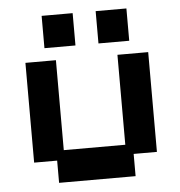

<svg xmlns="http://www.w3.org/2000/svg" viewBox="-49 -682 694 740"><g transform="rotate(-5 298.5 -312.5)"><path d="M150 11V-75H61V-461H179V-113H417V-461H536V-75H446V11ZM139 -511V-636H259V-511ZM348 -511V-636H467V-511Z"/></g></svg>

Font: Pixelify Sans SemiBold
Style: Regular
Weight: 600
Designer: Stefie Justprince
Foundry: Typecalism Foundryline
Version: Version 1.000